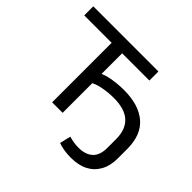

<svg xmlns="http://www.w3.org/2000/svg" viewBox="-198 -956 1396 1396"><g transform="rotate(45 500.0 -258.0)"><path d="M688 189Q651 189 616.5 183.5Q582 178 557 168L577 83Q600 90 624.5 94Q649 98 676 98Q746 98 785.5 62.5Q825 27 825 -49V-140Q825 -238 770 -289Q715 -340 600 -340Q567 -340 533 -336Q499 -332 468.5 -324.5Q438 -317 415 -305V0H307V-612H25V-705H695V-612H415V-400Q436 -410 468 -417.5Q500 -425 538.5 -429Q577 -433 614 -433Q766 -433 849.5 -361.5Q933 -290 933 -146V-50Q933 27 903 80.5Q873 134 819 161.5Q765 189 688 189Z"/></g></svg>

Font: Nunito Sans 7pt SemiExpanded Medium
Style: Regular
Weight: 500
Width: 6
Designer: Vernon Adams
Foundry: Vernon Adams
Version: Version 3.101;gftools[0.9.27]